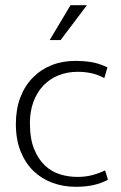

<svg xmlns="http://www.w3.org/2000/svg" viewBox="-20 -710 467 738"><path d="M277 -30Q309 -30 335 -37Q361 -44 384 -55L395 -19Q368 -5 338.5 1.5Q309 8 271 8Q224 8 182.5 -7Q141 -22 109.5 -52Q78 -82 59.5 -127.5Q41 -173 41 -234Q41 -290 58 -335Q75 -380 106 -411.5Q137 -443 178.5 -459.5Q220 -476 270 -476Q301 -476 330 -471.5Q359 -467 393 -451L381 -410Q354 -424 329.5 -429Q305 -434 279 -434Q238 -434 204 -420Q170 -406 146 -380.5Q122 -355 108.5 -318.5Q95 -282 95 -237Q95 -177 111 -137.5Q127 -98 152.5 -74Q178 -50 210.5 -40Q243 -30 277 -30ZM213 -556H171L251 -690H314Z"/></svg>

Font: Mukta Vaani ExtraLight
Style: Regular
Weight: 275
Designer: Noopur Datye, Girish Dalvi, Yashodeep Gholap, Pallavi Karambelkar
Foundry: Ek Type
Version: Version 2.538;PS 1.000;hotconv 16.6.51;makeotf.lib2.5.65220;